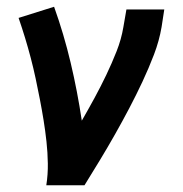

<svg xmlns="http://www.w3.org/2000/svg" viewBox="-20 -548 540 568"><path d="M117 0Q122 -32 121.5 -64.5Q121 -97 117.5 -129Q114 -161 109 -192Q104 -223 98 -254Q92 -285 85.5 -315.5Q79 -346 71 -376.5Q63 -407 54 -436.5Q45 -466 35 -495L140 -528Q169 -447 189 -362.5Q209 -278 222 -191Q241 -224 259.5 -258Q278 -292 294.5 -326.5Q311 -361 325 -396.5Q339 -432 345 -468L354 -520H466L458 -468Q451 -427 435.5 -386.5Q420 -346 401.5 -306.5Q383 -267 362.5 -228Q342 -189 320.5 -151Q299 -113 276 -75Q253 -37 230 0Z"/></svg>

Font: Iosevka Gothic
Style: Bold Italic
Weight: 700
Italic angle: -9°
Monospace: yes
Designer: Belleve Invis
Foundry: Belleve Invis
Version: Version 15.5.1; ttfautohint (v1.8.4)